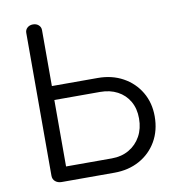

<svg xmlns="http://www.w3.org/2000/svg" viewBox="-86 -858 865 936"><g transform="rotate(-10 347.0 -390.5)"><path d="M144 0Q125 0 112.5 -10.5Q100 -21 100 -39V-746Q100 -761 111 -771Q122 -781 139 -781Q156 -781 167 -771Q178 -761 178 -746V-469H405Q475 -469 529.5 -439Q584 -409 615 -356.5Q646 -304 646 -237Q646 -167 615 -113.5Q584 -60 529.5 -30Q475 0 405 0ZM178 -71H405Q453 -71 490 -92.5Q527 -114 548 -152Q569 -190 569 -240Q569 -289 548 -325Q527 -361 490 -380.5Q453 -400 405 -400H178Z"/></g></svg>

Font: Comfortaa
Style: Regular
Weight: 400
Designer: Johan Aakerlund
Foundry: Johan Aakerlund
Version: Version 3.104; ttfautohint (v1.8.1.43-b0c9)